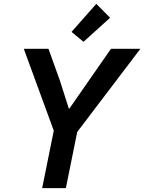

<svg xmlns="http://www.w3.org/2000/svg" viewBox="-20 -972 745 992"><path d="M257.8 -296.9 103 -719.7H230.5L289.6 -555.2L335.4 -411.6H338.9L553.2 -719.7H705.1L378.9 -290L320.3 0H197.8ZM349.6 -807.1 477.5 -952.1 548.8 -880.4 411.6 -755.9Z"/></svg>

Font: Reddit Sans Fudge SmBold Italic
Style: Regular
Weight: 600
Italic angle: -11.25°
Designer: Stephen Hutchings
Version: Version 1.013